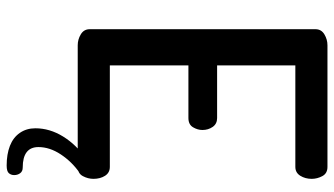

<svg xmlns="http://www.w3.org/2000/svg" viewBox="-228 -542 979 562"><g transform="rotate(90 261.0 -261.5)"><path d="M113 0Q96 0 81 -9Q66 -18 66 -35V-696Q66 -713 81 -722Q96 -731 113 -731H469Q488 -731 496 -716Q504 -701 504 -685Q504 -666 495 -651.5Q486 -637 469 -637H172V-408H326Q343 -408 352 -395Q361 -382 361 -365Q361 -351 353 -337.5Q345 -324 326 -324H172V-94H469Q486 -94 495 -80Q504 -66 504 -46Q504 -30 496 -15Q488 0 469 0ZM465 208Q432 208 407.5 198.5Q383 189 369.5 169.5Q356 150 356 124Q356 82 380 43Q404 4 445 -24L487 -6Q454 17 432.5 49.5Q411 82 411 115Q411 138 426 149.5Q441 161 471 161Q482 161 487.5 168.5Q493 176 493 186Q493 195 487.5 201.5Q482 208 465 208Z"/></g></svg>

Font: Dosis SemiBold
Style: Regular
Weight: 600
Designer: EdgarTolentino, PabloImpallari, IginoMarini
Foundry: EdgarTolentino, PabloImpallari, IginoMarini
Version: Version 3.001; ttfautohint (v1.8.2)